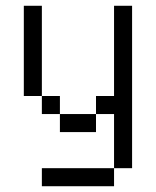

<svg xmlns="http://www.w3.org/2000/svg" viewBox="-20 -520 540 665"><path d="M375 62.5H125V125H375ZM375 62.5H437.5V-500H375V-187.5H312.5V-125H187.5V-62.5H312.5V-125H375ZM187.5 -125V-187.5H125V-125ZM125 -187.5V-500H62.5V-187.5Z"/></svg>

Font: UnifontExMono
Style: Regular
Weight: 500
Version: Version 15.0.06